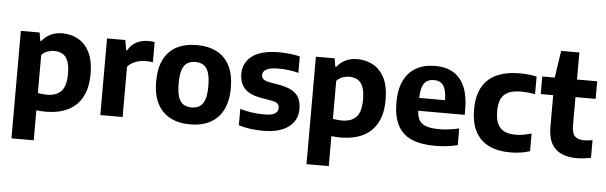

<svg xmlns="http://www.w3.org/2000/svg" viewBox="-56 -943 4305 1365"><g transform="rotate(5 2097.0 -260.0)"><path d="M59.5 220V-547H193.5L203 -488.5H210.5Q234 -519 270.8 -537.2Q307.5 -555.5 356 -555.5Q416.5 -555.5 467.5 -528Q518.5 -500.5 549.2 -440.8Q580 -381 580 -284Q580 -188.5 546.2 -123Q512.5 -57.5 446.2 -23.8Q380 10 282 10Q265.5 10 249.2 8.8Q233 7.5 218.5 6V220ZM282 -111Q351 -111 385.5 -148Q420 -185 420 -271.5Q420 -331.5 406 -365Q392 -398.5 367 -412Q342 -425.5 309 -425.5Q284.5 -425.5 260.2 -416.8Q236 -408 218.5 -388.5V-117.5Q232 -115 249 -113Q266 -111 282 -111Z M674.5 0V-547H805L817 -476.5H825Q848 -517 886 -535.8Q924 -554.5 969.5 -554.5Q982 -554.5 993.5 -553.5Q1005 -552.5 1014 -550.5V-406.5Q1001.5 -409 987.2 -409.8Q973 -410.5 960 -410.5Q936.5 -410.5 912.5 -404.8Q888.5 -399 868 -387.2Q847.5 -375.5 833.5 -358.5V0Z M1315.5 10.5Q1233.5 10.5 1173.8 -20.8Q1114 -52 1081.5 -114.8Q1049 -177.5 1049 -272Q1049 -367.5 1080.8 -430.5Q1112.5 -493.5 1172.2 -524.5Q1232 -555.5 1315.5 -555.5Q1399 -555.5 1458.8 -524.2Q1518.5 -493 1550.2 -430.2Q1582 -367.5 1582 -273Q1582 -178 1549.5 -115Q1517 -52 1457.2 -20.8Q1397.5 10.5 1315.5 10.5ZM1315.5 -110.5Q1349 -110.5 1372.8 -125Q1396.5 -139.5 1409 -174.8Q1421.5 -210 1421.5 -271.5Q1421.5 -334.5 1409 -370Q1396.5 -405.5 1372.8 -420.2Q1349 -435 1315.5 -435Q1282 -435 1258.2 -420.5Q1234.5 -406 1222 -370.8Q1209.5 -335.5 1209.5 -273.5Q1209.5 -210.5 1222 -175Q1234.5 -139.5 1258.2 -125Q1282 -110.5 1315.5 -110.5Z M1836.5 10.5Q1789.5 10.5 1745.2 4.5Q1701 -1.5 1662 -13.5V-130.5Q1701.5 -118.5 1745.5 -112.2Q1789.5 -106 1834.5 -106Q1888.5 -106 1910.8 -120.2Q1933 -134.5 1933 -160Q1933 -180.5 1922 -191Q1911 -201.5 1883.5 -207L1794.5 -223Q1717.5 -237.5 1682.5 -276.5Q1647.5 -315.5 1647.5 -381Q1647.5 -459.5 1710.8 -507.5Q1774 -555.5 1905 -555.5Q1945 -555.5 1982.8 -551Q2020.5 -546.5 2051 -538.5V-421.5Q2019 -430.5 1983 -435Q1947 -439.5 1909.5 -439.5Q1864 -439.5 1839.5 -431.8Q1815 -424 1805.2 -411.5Q1795.5 -399 1795.5 -384.5Q1795.5 -367 1806.5 -356Q1817.5 -345 1844.5 -339L1933.5 -323Q2006.5 -309.5 2043.8 -273.2Q2081 -237 2081 -165.5Q2081 -84 2017.2 -36.8Q1953.5 10.5 1836.5 10.5Z M2165 220V-547H2299L2308.5 -488.5H2316Q2339.5 -519 2376.2 -537.2Q2413 -555.5 2461.5 -555.5Q2522 -555.5 2573 -528Q2624 -500.5 2654.8 -440.8Q2685.5 -381 2685.5 -284Q2685.5 -188.5 2651.8 -123Q2618 -57.5 2551.8 -23.8Q2485.5 10 2387.5 10Q2371 10 2354.8 8.8Q2338.5 7.5 2324 6V220ZM2387.5 -111Q2456.5 -111 2491 -148Q2525.5 -185 2525.5 -271.5Q2525.5 -331.5 2511.5 -365Q2497.5 -398.5 2472.5 -412Q2447.5 -425.5 2414.5 -425.5Q2390 -425.5 2365.8 -416.8Q2341.5 -408 2324 -388.5V-117.5Q2337.5 -115 2354.5 -113Q2371.5 -111 2387.5 -111Z M3064 10.5Q2961 10.5 2894.5 -19Q2828 -48.5 2795.8 -111.5Q2763.5 -174.5 2763.5 -274Q2763.5 -364.5 2793.2 -427.5Q2823 -490.5 2879.8 -523Q2936.5 -555.5 3017.5 -555.5Q3095 -555.5 3148 -522.8Q3201 -490 3228 -426Q3255 -362 3255 -269V-227.5H2854.5V-319H3132L3106.5 -309.5Q3106.5 -363.5 3096.5 -395.5Q3086.5 -427.5 3066.2 -441Q3046 -454.5 3016 -454.5Q2985.5 -454.5 2964.8 -441Q2944 -427.5 2933.2 -395.8Q2922.5 -364 2922.5 -310V-246Q2922.5 -195.5 2937.2 -165.8Q2952 -136 2987.8 -123Q3023.5 -110 3086.5 -110Q3118.5 -110 3153.8 -114.8Q3189 -119.5 3224.5 -127.5V-8Q3181 2 3141.8 6.2Q3102.5 10.5 3064 10.5Z M3602 10.5Q3510.5 10.5 3447.2 -20.5Q3384 -51.5 3351 -114.2Q3318 -177 3318 -272.5Q3318 -369 3353.2 -431.8Q3388.5 -494.5 3455.8 -525Q3523 -555.5 3618.5 -555.5Q3651.5 -555.5 3682.2 -552.5Q3713 -549.5 3740.5 -543V-417Q3714.5 -422 3690 -424.5Q3665.5 -427 3640.5 -427Q3585.5 -427 3550.5 -411.5Q3515.5 -396 3499 -362.2Q3482.5 -328.5 3482.5 -274Q3482.5 -217.5 3498.8 -183.2Q3515 -149 3547 -133.5Q3579 -118 3627 -118Q3653 -118 3679.5 -122.5Q3706 -127 3740.5 -136.5V-10.5Q3710.5 -0.5 3675 5Q3639.5 10.5 3602 10.5Z M4075 10Q3976 10 3922.8 -39.2Q3869.5 -88.5 3869.5 -195.5V-547L3898.5 -740H4028.5V-220.5Q4028.5 -164 4049.8 -142.5Q4071 -121 4118.5 -121Q4131.5 -121 4145.2 -122.8Q4159 -124.5 4176 -127.5V-1.5Q4154.5 3 4127.8 6.5Q4101 10 4075 10ZM3780.5 -421.5V-547H4172.5V-421.5Z"/></g></svg>

Font: Encode Sans Condensed Thin
Style: Bold
Weight: 700
Version: Version 3.002